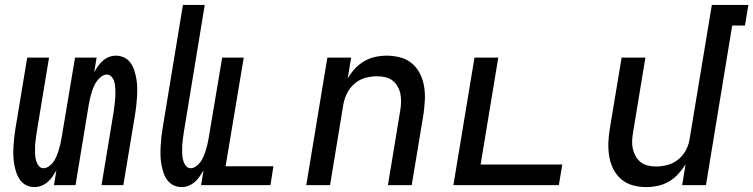

<svg xmlns="http://www.w3.org/2000/svg" viewBox="-20 -755 3072 783"><path d="M121 8Q103 8 87.5 0.5Q72 -7 62 -21Q52 -35 46.5 -51.5Q41 -68 38 -85.5Q35 -103 34.5 -121Q34 -139 35 -157.5Q36 -176 38 -194.5Q40 -213 43 -231L91 -520H180L130 -218Q128 -208 127 -197.5Q126 -187 124.5 -176Q123 -165 123 -154.5Q123 -144 123 -133.5Q123 -123 124.5 -113Q126 -103 129.5 -93.5Q133 -84 140 -76.5Q147 -69 157 -69Q169 -69 180.5 -77.5Q192 -86 199 -96.5Q206 -107 211 -119Q216 -131 219.5 -143Q223 -155 226 -167Q229 -179 231 -192L286 -520H374L364 -460Q371 -473 379.5 -485Q388 -497 399 -507Q410 -517 424 -522.5Q438 -528 452 -528Q470 -528 486 -520.5Q502 -513 512 -499Q522 -485 527.5 -468.5Q533 -452 536 -434.5Q539 -417 539.5 -399Q540 -381 539 -362.5Q538 -344 536 -325.5Q534 -307 531 -289L483 0H394L444 -302Q445 -312 446.5 -322.5Q448 -333 449 -344Q450 -355 450.5 -365.5Q451 -376 450.5 -386.5Q450 -397 449 -407Q448 -417 444.5 -426.5Q441 -436 433.5 -443.5Q426 -451 416 -451Q404 -451 393 -442.5Q382 -434 374.5 -423.5Q367 -413 362 -401Q357 -389 353.5 -377Q350 -365 347 -353Q344 -341 342 -328L288 0H200L210 -60Q202 -47 194 -35Q186 -23 174.5 -13Q163 -3 149 2.5Q135 8 121 8Z M721 8Q703 8 687.5 0.5Q672 -7 662 -21Q652 -35 646.5 -51.5Q641 -68 638 -85.5Q635 -103 634.5 -121Q634 -139 635 -157.5Q636 -176 638 -194.5Q640 -213 643 -231L726 -735H815L730 -218Q728 -208 727 -197.5Q726 -187 724.5 -176Q723 -165 723 -154.5Q723 -144 723 -133.5Q723 -123 724.5 -113Q726 -103 729.5 -93.5Q733 -84 740 -76.5Q747 -69 757 -69Q769 -69 780.5 -77.5Q792 -86 799 -96.5Q806 -107 811 -119Q816 -131 819.5 -143Q823 -155 826 -167Q829 -179 831 -192L886 -520H974L900 -77H1095L1083 0H800L810 -60Q802 -47 794 -35Q786 -23 774.5 -13Q763 -3 749 2.5Q735 8 721 8Z M1229 0 1315 -520H1412L1398 -435Q1410 -456 1427 -474.5Q1444 -493 1465.5 -505.5Q1487 -518 1510.5 -523Q1534 -528 1557 -528Q1586 -528 1613.5 -520.5Q1641 -513 1661 -495.5Q1681 -478 1693 -454Q1705 -430 1709.5 -402.5Q1714 -375 1712.5 -346.5Q1711 -318 1707 -289L1659 0H1562L1612 -303Q1615 -320 1615.5 -337.5Q1616 -355 1613 -371Q1610 -387 1602 -401.5Q1594 -416 1581.5 -426Q1569 -436 1552 -440Q1535 -444 1518 -444Q1494 -444 1470 -437.5Q1446 -431 1426.5 -414.5Q1407 -398 1395.5 -375Q1384 -352 1380 -328L1326 0Z M1829 0 1915 -520H2012L1940 -84H2273L2259 0Z M2616 8Q2587 8 2560 0.5Q2533 -7 2513 -24.5Q2493 -42 2481 -66Q2469 -90 2464.5 -117.5Q2460 -145 2461 -173.5Q2462 -202 2467 -231L2515 -520H2612L2562 -217Q2559 -200 2558 -182.5Q2557 -165 2560.5 -149Q2564 -133 2572 -118.5Q2580 -104 2592.5 -94Q2605 -84 2621.5 -80Q2638 -76 2655 -76Q2679 -76 2703 -82.5Q2727 -89 2747 -105.5Q2767 -122 2778.5 -145Q2790 -168 2793 -192L2883 -735H3032L3018 -651H2966L2859 0H2762L2776 -85Q2763 -64 2746 -45.5Q2729 -27 2707.5 -14.5Q2686 -2 2662.5 3Q2639 8 2616 8Z"/></svg>

Font: Iosevka Medium Extended
Style: Italic
Weight: 500
Width: 7
Italic angle: -9°
Monospace: yes
Designer: Belleve Invis
Foundry: Belleve Invis
Version: Version 32.5.0; ttfautohint (v1.8.4)